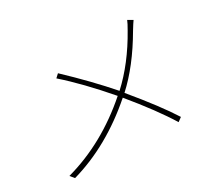

<svg xmlns="http://www.w3.org/2000/svg" viewBox="-123 -907 1245 1092"><g transform="rotate(-20 500.0 -361.0)"><path d="M742.2 -733.4 776.4 -720.7Q768.6 -705.1 752.9 -665Q682.6 -473.6 585.9 -348.6Q754.9 -205.1 840.8 -110.4L818.4 -86.9Q725.6 -191.4 567.4 -326.2Q385.7 -100.6 156.2 10.7L129.9 -11.7Q365.2 -123 543.9 -345.7Q381.8 -478.5 250 -558.6L268.6 -583Q435.5 -472.7 563.5 -369.1Q662.1 -498 724.6 -676.8Q738.3 -713.9 742.2 -733.4Z"/></g></svg>

Font: Gen Shin Gothic Monospace ExtraLight
Style: Regular
Weight: 200
Designer: [Source Han Sans]
Ryoko NISHIZUKA  (kana & ideographs); Paul D. Hunt (Latin, Greek & Cyrillic); Wenlong ZHANG  (bopomofo
Version: Version 1.002.20150607